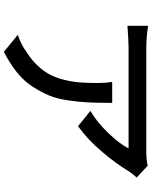

<svg xmlns="http://www.w3.org/2000/svg" viewBox="84 -829 788 996"><g transform="rotate(90 478.0 -331.0)"><path d="M404.8 -519H513.7Q513.7 -445.8 511.5 -398.7Q509.3 -351.6 501 -292.5Q492.7 -233.4 475.3 -191.9Q458 -150.4 429.4 -106Q400.9 -61.5 355.7 -25.1Q310.5 11.2 249 43L160.6 -29.3Q210.4 -45.4 252 -76.2Q292 -101.6 321 -132.8Q350.1 -164.1 367.2 -196.5Q384.3 -229 394.3 -270.5Q404.3 -312 407.5 -351.3Q410.6 -390.6 410.6 -442.9Q410.6 -485.8 404.8 -519ZM839.8 -703.1 900.9 -646Q882.3 -625.5 869.1 -606Q832 -543 768.1 -467.3Q704.1 -391.6 634.8 -341.8L555.2 -405.8Q614.7 -440.4 671.4 -500Q728 -559.6 750 -604H226.1Q195.8 -604 113.8 -598.1V-705.1Q180.7 -695.8 226.1 -695.8H759.8Q811.5 -695.8 839.8 -703.1Z"/></g></svg>

Font: Karasuma Gothic
Style: Regular
Weight: 500
Designer: Rasmus Andersson / Ryoko Nishizuka
Foundry: Genbu
Version: Version 1.00